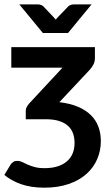

<svg xmlns="http://www.w3.org/2000/svg" viewBox="-23 -703 500 888"><path d="M0 0ZM96.2 -190.4Q96.2 -200.2 100.6 -208Q105 -215.8 111.3 -223.6L266.1 -390.1H29.3V-484.9H416V-434.1Q416 -417.5 408.9 -404.3Q401.9 -391.1 392.1 -380.4L251.5 -230.5Q300.8 -224.6 336.9 -209.5Q373 -194.3 396.7 -171.1Q420.4 -147.9 431.9 -117.4Q443.4 -86.9 443.4 -50.8Q443.4 -6.3 426.5 33Q409.7 72.3 376.7 101.6Q343.8 130.9 294.9 147.9Q246.1 165 182.1 165Q149.4 165 122.3 160.6Q95.2 156.2 72.5 148.2Q49.8 140.1 31 129.4Q12.2 118.7 -2.9 106L25.9 58.6Q31.2 50.3 38.6 45.7Q45.9 41 57.1 41Q68.8 41 79.6 46.4Q90.3 51.8 104 57.9Q117.7 64 136.5 69.3Q155.3 74.7 183.6 74.7Q248 74.7 284.9 44.4Q321.8 14.2 321.8 -42.5Q321.8 -66.4 314.5 -86.7Q307.1 -106.9 291.3 -121.1Q275.4 -135.3 250.5 -143.3Q225.6 -151.4 190.9 -151.4H96.2ZM66.4 -682.6H152.3Q159.7 -682.6 166.3 -680.2Q172.9 -677.7 176.8 -674.3L224.1 -624.5Q229.5 -618.7 234.9 -612.3Q237.8 -615.7 240.5 -618.9Q243.2 -622.1 246.1 -625L293 -673.8Q296.4 -677.2 303.5 -679.9Q310.5 -682.6 317.9 -682.6H400.4L291.5 -550.3H175.3Z"/></svg>

Font: Carlito
Style: Bold
Weight: 700
Designer: Lukasz Dziedzic
Foundry: tyPoland Lukasz Dziedzic
Version: Version 1.104